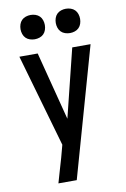

<svg xmlns="http://www.w3.org/2000/svg" viewBox="-102 -1013 704 1073"><g transform="rotate(-10 250.0 -477.0)"><path d="M140 0Q150 -35 160 -69.5Q170 -104 180 -138L199 -209L48 -735H152L252 -347L348 -735H452L244 0ZM350 -816Q336 -816 322.5 -820.5Q309 -825 299.5 -834.5Q290 -844 285.5 -857.5Q281 -871 281 -885Q281 -899 285.5 -912.5Q290 -926 299.5 -935.5Q309 -945 322.5 -949.5Q336 -954 350 -954Q364 -954 377.5 -949.5Q391 -945 400.5 -935.5Q410 -926 414.5 -912.5Q419 -899 419 -885Q419 -871 414.5 -857.5Q410 -844 400.5 -834.5Q391 -825 377.5 -820.5Q364 -816 350 -816ZM150 -816Q136 -816 122.5 -820.5Q109 -825 99.5 -834.5Q90 -844 85.5 -857.5Q81 -871 81 -885Q81 -899 85.5 -912.5Q90 -926 99.5 -935.5Q109 -945 122.5 -949.5Q136 -954 150 -954Q164 -954 177.5 -949.5Q191 -945 200.5 -935.5Q210 -926 214.5 -912.5Q219 -899 219 -885Q219 -871 214.5 -857.5Q210 -844 200.5 -834.5Q191 -825 177.5 -820.5Q164 -816 150 -816Z"/></g></svg>

Font: Iosevka Term Semibold
Style: Regular
Weight: 600
Monospace: yes
Designer: Belleve Invis
Foundry: Belleve Invis
Version: Version 31.4.0